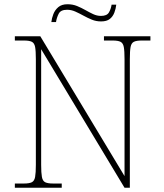

<svg xmlns="http://www.w3.org/2000/svg" viewBox="-20 -885 771 905"><path d="M50 0V-20H93Q118 -20 130 -26Q142 -32 145.5 -51Q149 -70 149 -108V-606Q149 -645 145.5 -663.5Q142 -682 130 -688Q118 -694 93 -694H50V-714H170L567 -55V-606Q567 -645 563.5 -663.5Q560 -682 548 -688Q536 -694 511 -694H470V-714H689V-694H648Q623 -694 611 -688Q599 -682 595.5 -663.5Q592 -645 592 -606V0H567L174 -653V-108Q174 -70 177.5 -51Q181 -32 193 -26Q205 -20 230 -20H271V0ZM456 -784Q433 -784 412.5 -792.5Q392 -801 373 -811.5Q354 -822 335 -830.5Q316 -839 296 -839Q266 -839 256.5 -820Q247 -801 244 -781H222Q224 -799 231.5 -818.5Q239 -838 255 -851.5Q271 -865 298 -865Q323 -865 343.5 -856.5Q364 -848 382.5 -837.5Q401 -827 419 -818.5Q437 -810 456 -810Q484 -810 493.5 -826.5Q503 -843 506 -863H528Q526 -844 519 -825.5Q512 -807 497.5 -795.5Q483 -784 456 -784Z"/></svg>

Font: Noto Serif Armenian Thin
Style: Regular
Weight: 250
Version: Version 2.007